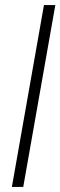

<svg xmlns="http://www.w3.org/2000/svg" viewBox="-20 -740 239 760"><path d="M27 0 154 -720H199L72 0Z"/></svg>

Font: DM Sans 17pt ExtraLight
Style: Italic
Weight: 250
Italic angle: -10°
Version: Version 4.004;gftools[0.9.30]